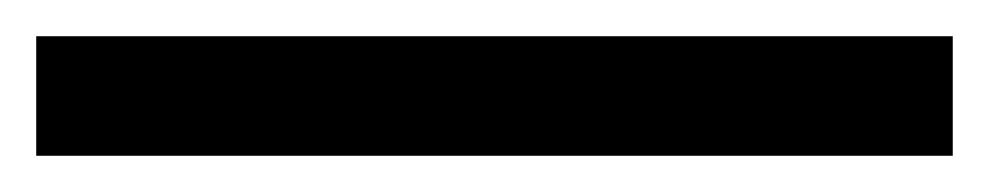

<svg xmlns="http://www.w3.org/2000/svg" viewBox="-23 -846 546 106"><path d="M503 -760H-3V-826H503Z"/></svg>

Font: Noto Sans Takri
Style: Regular
Weight: 400
Designer: Monotype Design Team
Foundry: Monotype Imaging Inc.
Version: Version 2.003; ttfautohint (v1.8.4.7-5d5b)